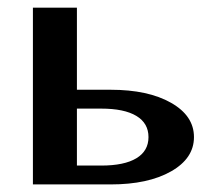

<svg xmlns="http://www.w3.org/2000/svg" viewBox="-20 -487 558 507"><path d="M183.1 -49.8H247.1Q308.1 -49.8 340.1 -69.1Q372.1 -88.4 372.1 -125Q372.1 -161.6 340.1 -180.9Q308.1 -200.2 247.1 -200.2H183.1ZM66.9 -466.8H183.1V-250H272Q371.1 -250 431.6 -215.6Q492.2 -181.2 492.2 -125Q492.2 -68.8 431.6 -34.4Q371.1 0 272 0H66.9Z"/></svg>

Font: Resagokr
Style: Bold
Weight: 600
Designer: gluk
Foundry: gluk
Version: Version 0.95